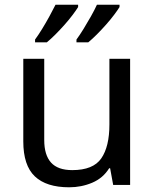

<svg xmlns="http://www.w3.org/2000/svg" viewBox="-20 -786 658 816"><path d="M533 -536V0H461L448 -71H444Q418 -29 372 -9.5Q326 10 274 10Q177 10 128 -36.5Q79 -83 79 -185V-536H168V-191Q168 -127 197 -95Q226 -63 287 -63Q376 -63 410.5 -113Q445 -163 445 -257V-536ZM488 -756Q480 -743 465 -723Q450 -703 430.5 -681Q411 -659 391.5 -639.5Q372 -620 355 -606H305V-618Q319 -637 335 -663Q351 -689 366.5 -716.5Q382 -744 392 -766H488ZM312 -756Q304 -743 289 -723Q274 -703 254.5 -681Q235 -659 215.5 -639.5Q196 -620 179 -606H129V-618Q143 -637 159 -663Q175 -689 190 -716.5Q205 -744 216 -766H312Z"/></svg>

Font: Noto Sans NKo Unjoined
Style: Regular
Weight: 400
Designer: Monotype Design Team
Foundry: Monotype Imaging Inc.
Version: Version 2.004